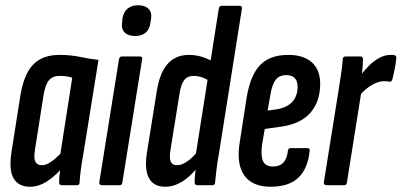

<svg xmlns="http://www.w3.org/2000/svg" viewBox="-20 -705 1529 731"><path d="M94 6Q51 6 32 -25.5Q13 -57 24 -128L58 -344Q72 -425 107.5 -460.5Q143 -496 207 -496Q249 -496 284 -488.5Q319 -481 355 -477L298 -123Q291 -84 287.5 -57Q284 -30 283 -11Q283 0 273 0H215Q205 0 205 -11Q205 -20 206 -32Q207 -44 209 -57Q184 -30 155 -12Q126 6 94 6ZM140 -76Q155 -76 173.5 -88.5Q192 -101 210 -120L255 -409Q243 -413 231 -414.5Q219 -416 206 -416Q181 -416 166.5 -399.5Q152 -383 145 -338L113 -134Q108 -103 114.5 -89.5Q121 -76 140 -76Z M368 0Q357 0 358 -11L433 -479Q435 -490 444 -490H512Q517 -490 520 -487.5Q523 -485 521 -479L446 -11Q445 0 436 0ZM494 -568Q468 -568 454.5 -581.5Q441 -595 445 -620L446 -633Q450 -659 465.5 -672Q481 -685 506 -685Q532 -685 545.5 -671.5Q559 -658 555 -633L553 -620Q550 -594 535 -581Q520 -568 494 -568Z M609 6Q565 6 547 -27Q529 -60 540 -128L577 -358Q588 -428 618.5 -462Q649 -496 699 -496Q724 -496 747.5 -489Q771 -482 793 -469L781 -395Q763 -406 748 -411Q733 -416 718 -416Q703 -416 692.5 -410Q682 -404 675 -389.5Q668 -375 664 -351L629 -134Q624 -103 630 -89.5Q636 -76 654 -76Q672 -76 693 -90.5Q714 -105 734 -131L738 -74Q705 -33 673.5 -13.5Q642 6 609 6ZM731 0Q721 0 721 -11Q721 -30 724.5 -56Q728 -82 730 -99L725 -114L813 -672Q815 -683 824 -683H892Q903 -683 901 -672L814 -123Q807 -85 804 -57.5Q801 -30 799 -11Q799 0 789 0Z M1010 6Q940 6 909.5 -38Q879 -82 893 -165L919 -333Q933 -419 970.5 -457.5Q1008 -496 1078 -496Q1136 -496 1167.5 -467.5Q1199 -439 1199 -386Q1199 -319 1162.5 -276.5Q1126 -234 1052 -223L988 -214L978 -156Q972 -112 981.5 -91.5Q991 -71 1019 -71Q1045 -71 1059 -86Q1073 -101 1076 -131Q1077 -141 1087 -141H1150Q1161 -141 1159 -131Q1152 -62 1115.5 -28Q1079 6 1010 6ZM999 -284 1035 -289Q1074 -296 1093.5 -318Q1113 -340 1113 -374Q1113 -419 1070 -419Q1043 -419 1029 -400.5Q1015 -382 1008 -336Z M1223 0Q1212 0 1213 -11L1270 -367Q1276 -406 1280 -433.5Q1284 -461 1285 -479Q1285 -490 1295 -490H1353Q1362 -490 1362 -479Q1362 -460 1359 -434Q1356 -408 1354 -391L1359 -376L1301 -11Q1300 0 1291 0ZM1346 -338 1354 -420Q1368 -438 1385.5 -455.5Q1403 -473 1424 -484.5Q1445 -496 1467 -496Q1472 -496 1476 -496Q1480 -496 1484 -494Q1489 -492 1489 -484Q1487 -465 1483 -444Q1479 -423 1474 -403Q1470 -392 1462 -394Q1458 -395 1454 -395.5Q1450 -396 1443 -396Q1428 -396 1411 -389Q1394 -382 1377.5 -369Q1361 -356 1346 -338Z"/></svg>

Font: Sofia Sans Extra Condensed SemiBold
Style: Italic
Weight: 600
Italic angle: -9°
Designer: Botio Nikoltchev, Ani Petrova
Foundry: lettersoup
Version: Version 4.101